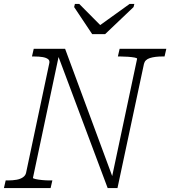

<svg xmlns="http://www.w3.org/2000/svg" viewBox="-39 -959 868 979"><path d="M431 -785H497L642 -923L646 -939H622L448 -814H489L365 -939H343L339 -923ZM-19 0 -10 -39H1Q26 -39 45.5 -42.5Q65 -46 78 -55Q91 -64 94 -78L212 -635Q216 -650 206 -657.5Q196 -665 178 -668Q160 -671 135 -671H124L133 -710H293L538 -48L529 -42L660 -659Q661 -663 647.5 -665.5Q634 -668 614.5 -669.5Q595 -671 576 -671H562L571 -710H809L800 -671H788Q751 -671 725.5 -663Q700 -655 695 -633L560 0H510L250 -694H265L129 -52Q129 -49 142 -46Q155 -43 175 -41Q195 -39 214 -39H228L219 0Z"/></svg>

Font: Roboto Serif Thin
Style: Italic
Weight: 250
Italic angle: -10°
Version: Version 1.007